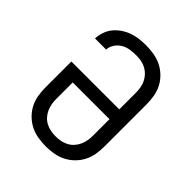

<svg xmlns="http://www.w3.org/2000/svg" viewBox="-206 -873 1012 1012"><g transform="rotate(45 300.0 -367.5)"><path d="M300 8Q271 8 241.5 3Q212 -2 186 -15Q160 -28 138.5 -49Q117 -70 103.5 -96Q90 -122 85 -151.5Q80 -181 80 -210V-404H437V-525Q437 -544 434 -563Q431 -582 423 -599Q415 -616 402 -630Q389 -644 372.5 -653Q356 -662 337 -665.5Q318 -669 299 -669Q276 -669 253.5 -665.5Q231 -662 211.5 -650.5Q192 -639 179 -619.5Q166 -600 165 -578H82Q83 -603 91.5 -627.5Q100 -652 116 -671.5Q132 -691 153.5 -705.5Q175 -720 199 -728.5Q223 -737 248 -740Q273 -743 299 -743Q328 -743 357.5 -738Q387 -733 413.5 -720Q440 -707 461.5 -686Q483 -665 496.5 -639Q510 -613 515 -583.5Q520 -554 520 -525V-210Q520 -181 515 -151.5Q510 -122 496.5 -96Q483 -70 461.5 -49Q440 -28 414 -15Q388 -2 358.5 3Q329 8 300 8ZM300 -66Q319 -66 337.5 -69.5Q356 -73 373 -82Q390 -91 402.5 -105Q415 -119 423 -136.5Q431 -154 434 -172.5Q437 -191 437 -210V-331H163V-210Q163 -191 166 -172.5Q169 -154 177 -136.5Q185 -119 197.5 -105Q210 -91 227 -82Q244 -73 262.5 -69.5Q281 -66 300 -66Z"/></g></svg>

Font: Nova
Style: Regular
Weight: 400
Monospace: yes
Designer: Belleve Invis
Foundry: Belleve Invis
Version: Version 24.1.4; ttfautohint (v1.8.4)